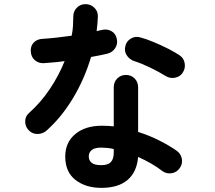

<svg xmlns="http://www.w3.org/2000/svg" viewBox="-20 -844 1040 930"><path d="M471 66Q395 66 345.5 27.5Q296 -11 296 -86Q296 -154 344.5 -194.5Q393 -235 473 -235Q503 -235 531 -232V-421Q531 -447 548 -464Q565 -481 590 -481Q615 -481 632 -464Q649 -447 649 -421V-205Q703 -188 751.5 -163.5Q800 -139 837 -113Q857 -98 861 -73.5Q865 -49 850 -29Q836 -9 811.5 -5Q787 -1 767 -15Q743 -34 712.5 -51.5Q682 -69 649 -84Q643 -11 598 27.5Q553 66 471 66ZM205 -211Q186 -195 161.5 -195Q137 -195 120 -212Q102 -230 102 -255.5Q102 -281 121 -297Q178 -348 221.5 -413Q265 -478 293 -548Q266 -544 240.5 -542Q215 -540 192 -538Q166 -537 148 -553Q130 -569 129 -597Q128 -622 144 -638.5Q160 -655 188 -656Q220 -658 255.5 -662Q291 -666 327 -671Q332 -694 333.5 -718Q335 -742 335 -764Q335 -789 352 -806.5Q369 -824 394 -824Q419 -824 437 -806.5Q455 -789 454 -764Q453 -730 448 -693Q455 -695 461.5 -696.5Q468 -698 474 -699Q499 -705 520 -693Q541 -681 546 -655Q551 -630 537.5 -610Q524 -590 500 -584Q484 -580 463.5 -576Q443 -572 421 -568Q390 -463 334.5 -370Q279 -277 205 -211ZM782 -476Q750 -496 706.5 -517Q663 -538 630 -548Q607 -556 594 -576Q581 -596 587 -620Q592 -644 613.5 -657Q635 -670 659 -663Q689 -655 725 -640Q761 -625 794.5 -608Q828 -591 850 -576Q870 -563 874.5 -538Q879 -513 865 -492Q852 -472 827.5 -467.5Q803 -463 782 -476ZM470 -44Q503 -44 517 -59Q531 -74 531 -105V-122Q515 -126 499.5 -127.5Q484 -129 470 -129Q439 -129 424.5 -117.5Q410 -106 410 -86Q410 -67 424 -55.5Q438 -44 470 -44Z"/></svg>

Font: Zen Maru Gothic
Style: Bold
Weight: 700
Designer: Yoshimichi Ohira
Foundry: Positype
Version: Version 1.001